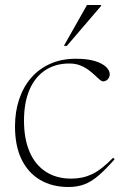

<svg xmlns="http://www.w3.org/2000/svg" viewBox="-20 -738 498 768"><path d="M284 -503Q329 -503 358.8 -494Q388.5 -485 403.8 -470.8Q419 -456.5 419 -440.5Q419 -433.5 415.5 -427Q412 -420.5 406 -416.5Q400 -412.5 392.5 -412.5Q386.5 -412.5 378.2 -419.8Q370 -427 359 -437.5Q348 -448 333.2 -458.8Q318.5 -469.5 299.8 -476.8Q281 -484 257 -484Q201.5 -484 160.8 -457Q120 -430 98 -379Q76 -328 76 -255Q76 -183 98.2 -131Q120.5 -79 163 -51.2Q205.5 -23.5 265 -23.5Q310 -23.5 347.2 -40.8Q384.5 -58 432.5 -107L438.5 -101Q402 -59.5 373.2 -35Q344.5 -10.5 316.5 -0.2Q288.5 10 253.5 10Q189 10 140.8 -18.2Q92.5 -46.5 66.2 -100.5Q40 -154.5 40 -232.5Q40 -291 56.5 -340.5Q73 -390 104.2 -426.2Q135.5 -462.5 180.8 -482.8Q226 -503 284 -503ZM235.5 -554.5 328 -718H384.5V-714.5L247.5 -554.5Z"/></svg>

Font: Newsreader 60pt ExtraLight
Style: Regular
Weight: 250
Designer: Hugues Gentile
Foundry: Production Type
Version: Version 1.003